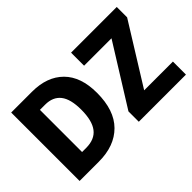

<svg xmlns="http://www.w3.org/2000/svg" viewBox="-104 -1066 1417 1417"><g transform="rotate(-45 605.0 -357.0)"><path d="M627 -369Q627 -187 534 -93.5Q441 0 277 0H76V-714H293Q450 -714 538.5 -625.5Q627 -537 627 -369ZM457 -363Q457 -474 416 -526Q375 -578 295 -578H240V-138H282Q372 -138 414.5 -193.5Q457 -249 457 -363ZM1186 0H694V-108L987 -578H701V-714H1178V-606L886 -136H1186Z"/></g></svg>

Font: Noto Sans SemiCondensed ExtraBold
Style: Regular
Weight: 800
Width: 4
Designer: Monotype Design Team
Foundry: Monotype Imaging Inc.
Version: Version 2.013; ttfautohint (v1.8.4.7-5d5b)